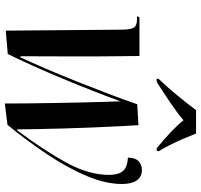

<svg xmlns="http://www.w3.org/2000/svg" viewBox="-38 -768 817 780"><g transform="rotate(90 370.0 -377.5)"><path d="M400 11Q400 -28 399.5 -78.5Q399 -129 398 -184Q397 -239 396 -291.5Q395 -344 393.5 -388Q392 -432 391 -459Q373 -409 349.5 -349Q326 -289 300 -226.5Q274 -164 248 -106Q222 -48 199 -1L104 7L100 -469Q99 -506 89.5 -516Q80 -526 60 -526H46L49 -536H207Q208 -463 208.5 -378.5Q209 -294 208.5 -209.5Q208 -125 208 -52H212Q231 -92 256.5 -151Q282 -210 308.5 -276.5Q335 -343 360 -408.5Q385 -474 403 -527L488 -532Q490 -502 492.5 -452Q495 -402 497.5 -343Q500 -284 501.5 -225Q503 -166 504 -116.5Q505 -67 505 -39H509Q593 -152 641.5 -241.5Q690 -331 690 -413Q690 -449 675 -468Q660 -487 620 -489Q620 -519 634.5 -532.5Q649 -546 670 -546Q698 -546 712.5 -525Q727 -504 727 -465Q727 -399 694.5 -322Q662 -245 607.5 -163Q553 -81 487 0ZM300 -614Q331 -646 366 -688.5Q401 -731 427 -766H522Q530 -745 542.5 -716Q555 -687 569 -659Q583 -631 594 -614L592 -606H582Q545 -636 516.5 -663Q488 -690 468 -715Q439 -690 396 -661Q353 -632 312 -606H299Z"/></g></svg>

Font: Noto Serif Display Condensed SemiBold
Style: Italic
Weight: 600
Width: 3
Italic angle: -12°
Designer: Monotype Design Team
Foundry: Monotype Imaging Inc.
Version: Version 2.009